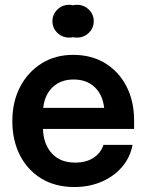

<svg xmlns="http://www.w3.org/2000/svg" viewBox="-20 -751 595 783"><path d="M283.2 11.7Q205.6 11.7 148.7 -22.9Q91.8 -57.6 61 -118.4Q30.3 -179.2 30.3 -257.3Q30.3 -335.9 62 -396.7Q93.8 -457.5 149.7 -492.4Q205.6 -527.3 278.3 -527.3Q353 -527.3 408.9 -493.2Q464.8 -459 495.8 -398.7Q526.9 -338.4 526.9 -259.3V-225.1H155.3Q157.2 -163.1 191.4 -125.5Q225.6 -87.9 286.1 -87.9Q331.5 -87.9 361.6 -107.7Q391.6 -127.4 401.9 -160.2H520.5Q511.2 -109.4 478 -70.6Q444.8 -31.7 394.5 -10Q344.2 11.7 283.2 11.7ZM156.2 -311H404.8Q398.9 -364.7 366 -395.8Q333 -426.8 280.3 -426.8Q228 -426.8 195.1 -395.8Q162.1 -364.7 156.2 -311ZM293.9 -597.7Q285.6 -597.7 277.8 -599.1Q270 -597.7 262.2 -597.7Q233.9 -597.7 213.9 -617.2Q193.8 -636.7 193.8 -664.6Q193.8 -692.4 213.9 -711.9Q233.9 -731.4 262.2 -731.4Q270 -731.4 277.8 -729.5Q285.6 -731.4 293.9 -731.4Q322.3 -731.4 342.3 -711.9Q362.3 -692.4 362.3 -664.6Q362.3 -636.7 342.3 -617.2Q322.3 -597.7 293.9 -597.7Z"/></svg>

Font: Inter Display Semi Bold
Style: Regular
Weight: 600
Designer: Rasmus Andersson
Foundry: rsms
Version: Version 4.000;git-37864ae